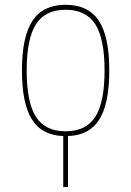

<svg xmlns="http://www.w3.org/2000/svg" viewBox="-20 -550 540 790"><path d="M259.8 9.8V219.7H240.2V9.8Q152.3 6.8 111.3 -58.6Q70.3 -124 70.3 -259.8Q70.3 -399.4 113.8 -464.8Q157.2 -530.3 250 -530.3Q342.8 -530.3 386.2 -465.3Q429.7 -400.4 429.7 -259.8Q429.7 -124 388.7 -58.6Q347.7 6.8 259.8 9.8ZM127.9 -69.3Q166 -9.8 250 -9.8Q334 -9.8 372.1 -69.3Q410.2 -128.9 410.2 -259.8Q410.2 -390.6 372.1 -450.2Q334 -509.8 250 -509.8Q166 -509.8 127.9 -450.2Q89.8 -390.6 89.8 -259.8Q89.8 -128.9 127.9 -69.3Z"/></svg>

Font: Mgen+ 1mn thin
Style: Regular
Weight: 100
Designer: [Source Han Sans]
Ryoko NISHIZUKA  (kana & ideographs); Paul D. Hunt (Latin, Greek & Cyrillic); Wenlong ZHANG  (bopomofo
Version: Version 1.059.20150602